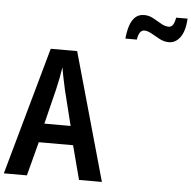

<svg xmlns="http://www.w3.org/2000/svg" viewBox="-61 -1010 1068 1071"><g transform="rotate(5 473.0 -474.5)"><path d="M421 0 371 -190H179L129 0H0L200 -715H348L549 0ZM299 -493Q293 -521 285.5 -556.5Q278 -592 274 -618Q270 -590 263.5 -557Q257 -524 250 -494L201 -296H348ZM610 -808Q613 -844 622.5 -876Q632 -908 651.5 -928Q671 -948 704 -948Q731 -948 755 -934.5Q779 -921 801.5 -908Q824 -895 845 -895Q860 -895 868.5 -908.5Q877 -922 882 -949H946Q942 -880 916.5 -844.5Q891 -809 852 -809Q826 -809 800.5 -822.5Q775 -836 752.5 -849Q730 -862 712 -862Q682 -862 674 -808Z"/></g></svg>

Font: Noto Sans Thai Looped Condensed SemiBold
Style: Regular
Weight: 600
Width: 3
Designer: Sasikarn Vongin, Ben Mitchell
Foundry: The Fontpad Ltd
Version: Version 1.001; ttfautohint (v1.8.4.7-5d5b)